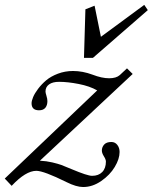

<svg xmlns="http://www.w3.org/2000/svg" viewBox="-62 -749 626 787"><path d="M282.2 -511.7 288.1 -710.9 325.7 -725.6 351.6 -598.1 529.3 -729 543.9 -707.5 318.8 -511.7ZM428.2 -126Q428.2 -97.7 408.4 -64.7Q388.7 -31.7 353 -7.1Q317.4 17.6 278.8 17.6Q251 17.6 210.9 -2.4Q117.2 -48.8 86.9 -48.8Q43.5 -48.8 -14.2 12.7L-42.5 -17.1L336.4 -378.4Q305.7 -396 260.5 -404.8Q215.3 -413.6 180.2 -413.6Q153.8 -413.6 139.2 -403.1Q124.5 -392.6 124.5 -374Q124.5 -368.7 128.4 -356.2Q132.3 -343.8 132.3 -334.5Q132.3 -317.4 123.8 -307.1Q115.2 -296.9 98.1 -296.9Q67.4 -296.9 67.4 -325.7Q67.4 -335.4 73.7 -350.8Q80.1 -366.2 94.2 -385Q108.4 -403.8 127.4 -419.9Q146.5 -436 175.5 -447Q204.6 -458 237.3 -458Q276.9 -458 317.4 -442.9Q355.5 -428.2 385.3 -428.2Q414.6 -428.2 429.2 -441.4L458.5 -468.8L481.9 -445.8L101.6 -90.3Q128.4 -88.9 152.3 -83.3Q176.3 -77.6 189.5 -72.8Q202.6 -67.9 231.4 -55.7Q296.4 -28.3 315.4 -28.3Q341.8 -28.3 356.9 -43.7Q372.1 -59.1 372.1 -86.9Q372.1 -95.2 363.8 -108.4Q355.5 -121.6 355.5 -131.8Q355.5 -146 365 -156.5Q374.5 -167 394.5 -167Q409.7 -167 418.9 -155Q428.2 -143.1 428.2 -126Z"/></svg>

Font: Elstob 6pt Medium
Style: Italic
Weight: 500
Italic angle: -20°
Designer: Peter S. Baker
Version: Version 1.015